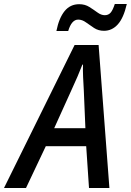

<svg xmlns="http://www.w3.org/2000/svg" viewBox="-80 -940 654 960"><path d="M-60 0 293 -715H413L467 0H365L351 -209H149L50 0ZM191 -299H347L339 -489Q337 -521 335.5 -554.5Q334 -588 335 -617H332Q310 -560 277 -489ZM202 -785Q215 -850 243 -884.5Q271 -919 316 -919Q345 -919 367 -905Q389 -891 407.5 -877.5Q426 -864 444 -864Q462 -864 473 -876.5Q484 -889 494 -920H554Q538 -850 509 -818Q480 -786 440 -786Q412 -786 390.5 -800Q369 -814 350 -828Q331 -842 311 -842Q278 -842 261 -785Z"/></svg>

Font: Noto Sans SemiCondensed Medium
Style: Italic
Weight: 500
Width: 4
Italic angle: -12°
Designer: Monotype Design Team
Foundry: Monotype Imaging Inc.
Version: Version 2.013; ttfautohint (v1.8.4.7-5d5b)